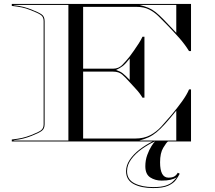

<svg xmlns="http://www.w3.org/2000/svg" viewBox="-20 -720 1092 977"><path d="M879.5 182.5Q865.5 190.5 847.5 194.8Q829.5 199 802.5 199Q769.5 199 744.5 182.8Q719.5 166.5 719.5 126Q719.5 95.5 729.2 68.8Q739 42 750.8 23.5Q762.5 5 768.5 0H767.5L769.5 -1Q769 -0.5 768.5 0H834.5Q827 5 810.8 31.8Q794.5 58.5 794.5 106Q794.5 184 837.5 184Q857 184 867.5 177.5Q878 171 884.5 159L894.5 164Q887.5 178 875.5 195Q863.5 212 836.8 224.5Q810 237 759.5 237Q699 237 660.2 216.5Q621.5 196 621.5 151Q621.5 121 640.2 93Q659 65 689.8 41.2Q720.5 17.5 755.5 0H767.5Q734.5 15 702 38Q669.5 61 648 90Q626.5 119 626.5 151Q626.5 193.5 664.5 212.8Q702.5 232 759.5 232Q800 232 822.8 224.5Q845.5 217 857.8 205.5Q870 194 879.5 182.5ZM40 -690V-700H952V-460H942Q920 -495.5 891.2 -527.8Q862.5 -560 829 -594.5Q806.5 -618 785 -638.8Q763.5 -659.5 737.8 -672.2Q712 -685 676 -685H403V-370.5H556Q583.5 -370.5 602.8 -390.2Q622 -410 639 -431.5Q648 -443.5 661 -461.8Q674 -480 686.2 -499.2Q698.5 -518.5 705 -533H715V-223H705Q690 -248 671 -267.8Q652 -287.5 635 -307Q619 -325.5 601.8 -340.5Q584.5 -355.5 556 -355.5H403V-15H666Q712.5 -15 744.2 -32Q776 -49 800.8 -76.2Q825.5 -103.5 851.5 -134Q883 -171.5 907 -205Q931 -238.5 942 -265H952V0H40V-10Q70.5 -13.5 92 -18.2Q113.5 -23 138 -32.5Q175.5 -47 188.8 -57Q202 -67 202 -87.5V-612.5Q202 -633 188.8 -643Q175.5 -653 138 -667.5Q113.5 -677.5 92 -682Q70.5 -686.5 40 -690ZM689.5 -695Q717 -688 735.5 -680.2Q754 -672.5 771.8 -658.5Q789.5 -644.5 813.8 -619.5Q838 -594.5 877 -553V-695ZM50 -693.5Q77 -690.5 98 -685.2Q119 -680 140.5 -671.5Q177.5 -657 192.2 -646.5Q207 -636 207 -612.5V-87.5Q207 -64.5 192.2 -53.8Q177.5 -43 140.5 -28.5Q119 -20 98 -14.8Q77 -9.5 50 -6.5V-5H328V-695H50ZM570.5 -364Q590.5 -357.5 604 -347.2Q617.5 -337 640 -313V-422Q618.5 -394.5 604 -383.5Q589.5 -372.5 570.5 -364ZM689.5 -5H877V-157Q843.5 -115.5 819.5 -89Q795.5 -62.5 775.8 -46.5Q756 -30.5 735.8 -21.2Q715.5 -12 689.5 -5Z"/></svg>

Font: Engraving Unshaded CC
Style: Bold
Weight: 700
Designer: indestructible type*
Foundry: Cowboy Collective
Version: Version 1.000